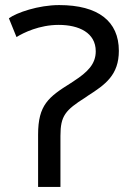

<svg xmlns="http://www.w3.org/2000/svg" viewBox="-20 -732 517 756"><path d="M218 -197V4H130V-202C130 -319 171 -350 259 -405L271 -413C325 -448 357 -480 357 -530C357 -603 291 -634 211 -634C135 -634 72 -603 45 -586L15 -660C45 -682 131 -712 213 -712C367 -712 448 -648 448 -532C448 -437 395 -399 326 -355L316 -348C237 -298 218 -276 218 -197Z"/></svg>

Font: Repo Regular
Style: Regular
Weight: 400
Designer: Stefan Peev
Foundry: Context Ltd
Version: Version 1.502